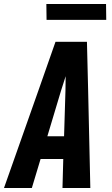

<svg xmlns="http://www.w3.org/2000/svg" viewBox="-43 -945 563 965"><path d="M-23 0 150 -490 236 -735H394L400 -490L411 0H271L275 -146H161L117 0ZM279 -260 286 -490Q286 -508 286.5 -526Q287 -544 287 -562Q281 -544 275.5 -526Q270 -508 264 -490L195 -260ZM191 -845 190 -925H490L491 -845Z"/></svg>

Font: Iosevka SS18 Heavy
Style: Italic
Weight: 900
Italic angle: -9°
Monospace: yes
Designer: Belleve Invis
Foundry: Belleve Invis
Version: Version 25.1.1; ttfautohint (v1.8.4)